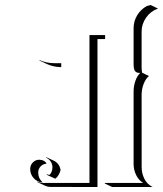

<svg xmlns="http://www.w3.org/2000/svg" viewBox="-20 -518 651 767"><path d="M100.6 157.2Q100.6 141.8 111.2 131Q121.8 120.1 136.7 120.1Q147 120.1 155 124.5Q163.1 128.9 165.8 135.7L163.8 136.2Q150.6 137.5 141.6 147.5Q132.6 157.5 132.6 171.1Q132.6 193.4 148.4 208.7L149.9 210.9Q129.2 209.5 114.9 194Q100.6 178.5 100.6 157.2ZM128.9 209.5 130.1 207.8Q141.1 212.9 153.3 212.9H337.4V-377.9H399.9V-362.1L369.4 -361.8V229L183.3 228.8Q170.4 228.8 158.9 223.4ZM137.5 -276.1 138.4 -277.8Q164.8 -265.6 198.2 -265.6H222.7H224.6V-249.8H222.7Q192.1 -250.7 167.5 -262.2ZM164.1 111.6 165 109.9 195.1 124Q205.1 128.7 212 137.5Q219 146.2 220.9 157L222.2 160.2Q216.8 182.9 201.4 195.8Q197.8 194.8 196.8 194.1L166.5 180.2L167.2 178.2Q171.4 180.2 178.7 180.4Q189.5 167 189.5 150.4Q189.5 137.7 182.5 127.3Q175.5 116.9 164.1 111.6ZM397.9 214.8 399.9 212.9Q536.6 212.9 551.8 212.9Q533.7 201.7 523.7 180.9Q513.7 160.2 513.7 136.7V-152.3Q513.7 -174.8 520.9 -194.9Q528.1 -215.1 540 -226.6Q532.7 -226.8 528.6 -227.9Q524.4 -229 520.6 -232.7Q516.8 -236.3 515.3 -243.9Q513.7 -251.5 513.7 -263.7V-405.3Q513.7 -433.1 528 -456.9Q542.2 -480.7 567.1 -494.1L581.1 -498L611.1 -483.9Q582 -473.6 563.8 -447.9Q545.7 -422.1 545.7 -391.4V-249.5Q545.7 -234.4 548.1 -227.1L575.2 -214.4Q562.3 -204.1 554 -183.1Q545.7 -162.1 545.7 -138.4L545.9 150.4Q545.9 161.6 548.3 172.6Q550.8 183.6 555.8 194.5Q560.8 205.3 569.5 214.4Q578.1 223.4 589.6 229H428Z"/></svg>

Font: AgreloyOut1
Style: Medium
Weight: 400
Designer: gluk
Foundry: gluk
Version: Version 0.27